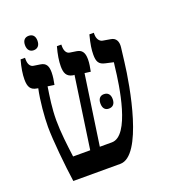

<svg xmlns="http://www.w3.org/2000/svg" viewBox="-136 -841 828 939"><g transform="rotate(-20 278.5 -371.0)"><path d="M121 -667C141 -667 154 -680 154 -705C154 -730 141 -742 121 -742C102 -742 89 -730 89 -705C89 -680 102 -667 121 -667ZM84 0H329C444 0 504 -341 518 -462L527 -536C530 -564 520 -585 494 -589L453 -596C437 -599 426 -616 426 -638V-647H403C391 -601 387 -572 387 -547C387 -511 395 -494 429 -487L469 -478L466 -455C456 -362 420 -113 326 -113H263L316 -477L347 -473C351 -493 355 -515 355 -535C355 -573 341 -587 316 -591L283 -596C266 -598 257 -615 257 -638V-647H234C223 -608 218 -574 218 -548C218 -514 226 -492 260 -486H267L213 -113H124C116 -173 107 -247 107 -307C107 -369 116 -426 124 -478L158 -473C162 -493 166 -514 166 -536C166 -568 157 -587 127 -591L94 -596C77 -598 68 -615 68 -638V-647H45C34 -608 29 -574 29 -548C29 -509 40 -491 72 -486L78 -485C65 -426 58 -341 58 -291C58 -222 72 -82 84 0ZM338 -311C338 -284 351 -273 369 -273C389 -273 402 -285 402 -311C402 -336 389 -348 369 -348C351 -348 338 -336 338 -311Z"/></g></svg>

Font: Noto Serif Hebrew ExtraCondensed SemiBold
Style: Regular
Weight: 600
Width: 2
Designer: Monotype Design Team
Foundry: Monotype Imaging Inc.
Version: Version 2.004